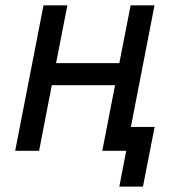

<svg xmlns="http://www.w3.org/2000/svg" viewBox="-20 -567 642 722"><path d="M454.6 0H364.7L412.6 -246.6H174.8L127 0H37.1L143.6 -546.9H233.4L190.9 -329.6H428.7L471.2 -546.9H561L472.2 -89.8H561.5L517.6 134.8H428.7Z"/></svg>

Font: Hack
Style: Italic
Weight: 400
Italic angle: -11°
Monospace: yes
Designer: Christopher Simpkins
Foundry: Christopher Simpkins
Version: Version 2.019; ttfautohint (v1.4.1) -l 4 -r 80 -G 350 -x 0 -